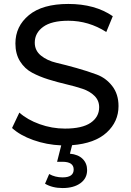

<svg xmlns="http://www.w3.org/2000/svg" viewBox="-20 -728 661 972"><path d="M580 -191Q580 -112 520 -57Q460 -2 345 7L334 50Q376 54 398.5 76.5Q421 99 421 133Q421 175 387 199.5Q353 224 297 224Q245 224 208 202L229 153Q259 170 297 170Q353 170 353 130Q353 91 296 91H269L290 8Q216 5 148.5 -19Q81 -43 41 -80L78 -158Q118 -122 180.5 -99.5Q243 -77 309 -77Q396 -77 439 -106.5Q482 -136 482 -185Q482 -219 458.5 -242.5Q435 -266 397.5 -278.5Q360 -291 315 -301.5Q270 -312 225 -326Q180 -340 142.5 -360Q105 -380 81.5 -417.5Q58 -455 58 -508Q58 -595 126.5 -651.5Q195 -708 326 -708Q461 -708 551 -646L518 -566Q429 -623 326 -623Q241 -623 198.5 -592Q156 -561 156 -512Q156 -472 187.5 -446.5Q219 -421 266 -410Q313 -399 368 -383.5Q423 -368 470 -350.5Q517 -333 548.5 -292Q580 -251 580 -191Z"/></svg>

Font: Montserrat
Style: Regular
Weight: 500
Designer: Julieta Ulanovsky
Foundry: Julieta Ulanovsky
Version: Version 7.200;PS 007.200;hotconv 1.0.88;makeotf.lib2.5.64775